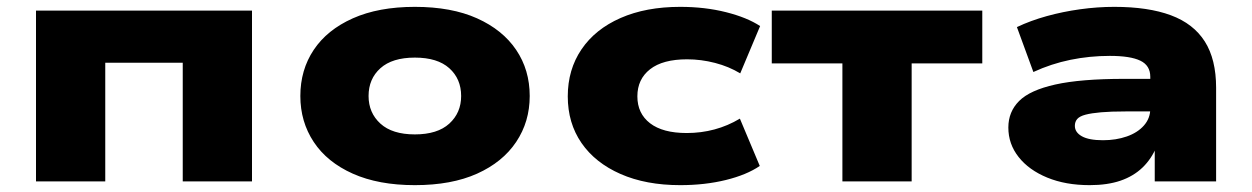

<svg xmlns="http://www.w3.org/2000/svg" viewBox="-20 -529 3651 560"><path d="M85 0V-498H715V0H513V-346H287V0Z M1190 11Q1084 11 1009 -22.5Q934 -56 895 -115Q856 -174 856 -249Q856 -325 895 -383.5Q934 -442 1009 -475.5Q1084 -509 1190 -509Q1297 -509 1371.5 -475.5Q1446 -442 1485.5 -383.5Q1525 -325 1525 -249Q1525 -174 1485.5 -115Q1446 -56 1371.5 -22.5Q1297 11 1190 11ZM1190 -137Q1256 -137 1290.5 -168.5Q1325 -200 1325 -249Q1325 -299 1290.5 -330Q1256 -361 1190 -361Q1124 -361 1089.5 -330Q1055 -299 1055 -249Q1055 -200 1089.5 -168.5Q1124 -137 1190 -137Z M1964 11Q1864 11 1790 -21.5Q1716 -54 1676 -112Q1636 -170 1636 -248Q1636 -326 1676 -385Q1716 -444 1790 -476.5Q1864 -509 1964 -509Q2036 -509 2097.5 -493.5Q2159 -478 2197 -453L2139 -315Q2106 -335 2065.5 -345.5Q2025 -356 1984 -356Q1913 -356 1876 -327Q1839 -298 1839 -248Q1839 -198 1876 -169.5Q1913 -141 1983 -141Q2025 -141 2064 -151.5Q2103 -162 2138 -183L2196 -45Q2158 -19 2097 -4Q2036 11 1964 11Z M2437 0V-344H2231V-498H2845V-344H2639V0Z M3158 11Q3088 11 3034.5 -11Q2981 -33 2951 -71Q2921 -109 2921 -157Q2921 -203 2952.5 -234.5Q2984 -266 3058 -282.5Q3132 -299 3259 -299H3357V-204H3263Q3220 -204 3191.5 -201.5Q3163 -199 3146 -194.5Q3129 -190 3122 -182Q3115 -174 3115 -162Q3115 -143 3135.5 -131.5Q3156 -120 3197 -120Q3235 -120 3266.5 -131Q3298 -142 3316.5 -163Q3335 -184 3335 -212V-305Q3335 -338 3306 -352Q3277 -366 3217 -366Q3158 -366 3102 -354.5Q3046 -343 2994 -319L2946 -450Q2986 -469 3033 -482Q3080 -495 3130.5 -502Q3181 -509 3230 -509Q3329 -509 3395 -484.5Q3461 -460 3494 -408Q3527 -356 3527 -273V0H3348V-102L3354 -103Q3339 -66 3312.5 -40.5Q3286 -15 3248 -2Q3210 11 3158 11Z"/></svg>

Font: Nunito Sans 10pt Expanded Black
Style: Regular
Weight: 900
Width: 7
Designer: Vernon Adams
Foundry: Vernon Adams
Version: Version 3.101;gftools[0.9.27]